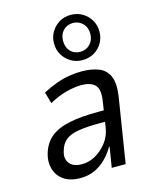

<svg xmlns="http://www.w3.org/2000/svg" viewBox="-119 -872 770 960"><g transform="rotate(-15 266.0 -391.5)"><path d="M178 9Q124 9 91.5 -14Q59 -37 48.5 -74.5Q38 -112 50 -152Q65 -204 101.5 -233.5Q138 -263 198.5 -275.5Q259 -288 349 -288H391L383 -231H336Q273 -231 230.5 -224Q188 -217 164.5 -198.5Q141 -180 131 -144Q119 -106 138.5 -81Q158 -56 204 -56Q239 -56 273 -75Q307 -94 332.5 -127.5Q358 -161 364 -204L384 -335Q393 -393 371.5 -416Q350 -439 300 -439Q267 -439 225 -428.5Q183 -418 133 -391L116 -450Q152 -469 186.5 -481.5Q221 -494 254.5 -499.5Q288 -505 319 -505Q372 -505 408.5 -490Q445 -475 460.5 -439Q476 -403 467 -338L413 0H341L358 -105H355Q336 -72 309.5 -46Q283 -20 250.5 -5.5Q218 9 178 9ZM340 -558Q307 -558 280.5 -574Q254 -590 238.5 -616Q223 -642 223 -675Q223 -708 238.5 -734Q254 -760 280 -776Q306 -792 340 -792Q374 -792 400.5 -776Q427 -760 442.5 -734Q458 -708 458 -674Q458 -642 442.5 -615.5Q427 -589 400.5 -573.5Q374 -558 340 -558ZM340 -601Q370 -601 390.5 -622Q411 -643 411 -675Q411 -709 390.5 -729.5Q370 -750 340 -750Q310 -750 290 -729.5Q270 -709 270 -676Q270 -642 289.5 -621.5Q309 -601 340 -601Z"/></g></svg>

Font: Nunito Sans 7pt Condensed
Style: Italic
Weight: 400
Width: 3
Italic angle: -9°
Designer: Vernon Adams
Foundry: Vernon Adams
Version: Version 3.101;gftools[0.9.27]